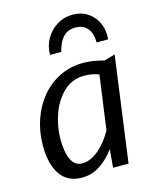

<svg xmlns="http://www.w3.org/2000/svg" viewBox="-122 -902 806 993"><g transform="rotate(-15 281.0 -405.5)"><path d="M193.5 8Q116.5 8 78 -48.4Q39.4 -104.7 39.4 -202.7Q39.4 -276.1 61.5 -341.2Q83.5 -406.4 124.8 -456.5Q166.2 -506.6 223.8 -535.3Q281.4 -564 352.5 -564Q376.9 -564 406.7 -559.3Q436.4 -554.6 461.2 -547L520.1 -564L443.5 0H360.6L369.1 -97.8Q338.9 -54 293.3 -23Q247.6 8 193.5 8ZM212.6 -63.1Q237.9 -63.1 261.5 -74.2Q285.1 -85.2 306.3 -104Q327.5 -122.8 345.5 -146.4Q363.5 -170.1 377.5 -194.9L417.3 -484.4Q381.9 -498.6 339.4 -498.6Q273.6 -498.6 227.9 -454.8Q182 -410.8 158.9 -344.9Q135.9 -278.9 135.9 -213.1Q135.9 -170.2 143.4 -136.3Q151 -102.4 167.8 -82.7Q184.6 -63.1 212.6 -63.1ZM362 -819.2Q409.3 -819.2 443.7 -796Q478.1 -772.8 495.3 -734Q512.5 -695.2 507.8 -648H446Q446 -696.9 423.6 -724Q401.3 -751 358.8 -751Q328 -751 307.6 -736.5Q287.3 -722.1 275.2 -698.6Q263.2 -675.1 256.8 -648H196.6Q196.6 -694.7 218.9 -733.6Q241.2 -772.5 278.7 -795.9Q316.3 -819.2 362 -819.2Z"/></g></svg>

Font: Merriweather Sans Variable Regular
Style: Italic
Weight: 300
Italic angle: -8°
Designer: Eben Sorkin
Foundry: Eben Sorkin
Version: Version 2.001